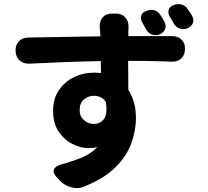

<svg xmlns="http://www.w3.org/2000/svg" viewBox="-20 -863 1040 962"><path d="M714 -809Q734 -817 753.5 -811.5Q773 -806 784 -787Q790 -778 794.5 -770.5Q799 -763 803 -755Q814 -736 807.5 -718Q801 -700 780 -691Q760 -683 741 -690Q722 -697 711 -717Q707 -725 702.5 -733.5Q698 -742 693 -750Q683 -769 687.5 -785Q692 -801 714 -809ZM851 -838Q871 -846 891 -840Q911 -834 922 -815Q927 -807 932.5 -799.5Q938 -792 942 -784Q953 -765 946.5 -747.5Q940 -730 919 -721Q899 -713 880 -720Q861 -727 850 -746Q846 -754 841 -762.5Q836 -771 831 -779Q820 -798 825 -814Q830 -830 851 -838ZM511 -351Q491 -383 449 -383Q424 -383 401.5 -365.5Q379 -348 379 -311Q379 -280 401 -261Q423 -242 449 -242Q482 -242 500.5 -266Q519 -290 511 -351ZM58 -608Q57 -638 75 -656.5Q93 -675 123 -675Q208 -676 304 -678Q400 -680 483 -681L482 -702Q481 -715 480.5 -719Q480 -723 480 -724Q477 -756 494 -775.5Q511 -795 543 -795H559Q591 -795 608.5 -775Q626 -755 624 -723Q624 -719 623.5 -712Q623 -705 623 -702V-682H843Q872 -682 890 -664Q908 -646 907 -617Q906 -587 888 -570Q870 -553 841 -554Q812 -555 785 -556Q758 -557 720.5 -557.5Q683 -558 622 -558L623 -413Q661 -354 661 -272Q661 -207 637 -142.5Q613 -78 556 -22.5Q499 33 401 72Q372 85 338.5 76Q305 67 283 45L267 28Q244 5 249.5 -12.5Q255 -30 286 -39Q342 -54 388.5 -73Q435 -92 467 -125Q447 -121 422 -121Q384 -121 343 -141.5Q302 -162 274 -203.5Q246 -245 246 -308Q246 -367 274 -409.5Q302 -452 349 -475.5Q396 -499 453 -499Q470 -499 486 -497L485 -557Q384 -555 297 -551.5Q210 -548 127 -544Q97 -543 78 -560.5Q59 -578 58 -608Z"/></svg>

Font: Chiron GoRound TC EB
Style: Regular
Weight: 700
Designer: Ryoko NISHIZUKA 西塚涼子 (kana, bopomofo & ideographs); Paul D. Hunt (Latin, Greek & Cyrillic); Sandoll Communications 산돌커뮤니
Foundry: Adobe
Version: Version 1.000;hotconv 1.1.1;makeotfexe 2.6.0